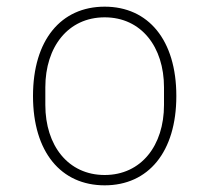

<svg xmlns="http://www.w3.org/2000/svg" viewBox="-20 -640 628 576"><path d="M294 -84C425 -84 509 -184 509 -352C509 -520 425 -620 294 -620C163 -620 79 -520 79 -352C79 -184 163 -84 294 -84ZM294 -115C184 -115 116 -204 116 -325V-378C116 -499 184 -588 294 -588C404 -588 472 -499 472 -378V-325C472 -204 404 -115 294 -115Z"/></svg>

Font: IBM Plex Devanagari ExtraLight
Style: Regular
Weight: 200
Designer: Mike Abbink, Paul van der Laan, Pieter van Rosmalen, Erin McLaughlin
Foundry: Bold Monday
Version: Version 1.0